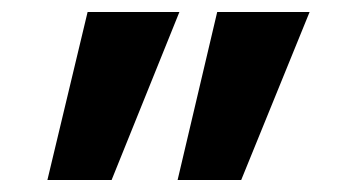

<svg xmlns="http://www.w3.org/2000/svg" viewBox="-20 -540 570 320"><path d="M342 -520H496L382 -240H276ZM126 -520H279L166 -240H59Z"/></svg>

Font: M PLUS 1p
Style: Bold
Weight: 700
Version: Version 1.062